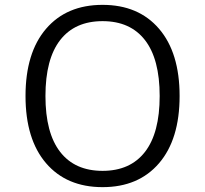

<svg xmlns="http://www.w3.org/2000/svg" viewBox="-20 -760 844 790"><path d="M576.5 -595Q516 -673 402 -673Q288 -673 227.5 -595Q167 -517 167 -365Q167 -213 227.5 -135Q288 -57 402 -57Q516 -57 576.5 -135Q637 -213 637 -365Q637 -517 576.5 -595ZM634.5 -88.5Q550 10 402 10Q254 10 169.5 -88.5Q85 -187 85 -365Q85 -543 169.5 -641.5Q254 -740 402 -740Q550 -740 634.5 -641.5Q719 -543 719 -365Q719 -187 634.5 -88.5Z"/></svg>

Font: Rounded Mplus 1c
Style: Regular
Weight: 400
Version: Version 1.059.20150529